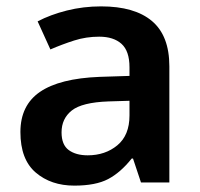

<svg xmlns="http://www.w3.org/2000/svg" viewBox="-20 -665 628 602"><path d="M297 -645Q402 -645 456.5 -599Q511 -553 511 -457V-93H422L397 -168H393Q358 -124 319 -103.5Q280 -83 213 -83Q140 -83 92 -124Q44 -165 44 -251Q44 -335 105.5 -377Q167 -419 292 -424L386 -427V-454Q386 -505 361 -527.5Q336 -550 291 -550Q250 -550 212.5 -538Q175 -526 138 -510L98 -598Q138 -619 189.5 -632Q241 -645 297 -645ZM320 -347Q237 -344 205 -318.5Q173 -293 173 -250Q173 -211 195.5 -194.5Q218 -178 255 -178Q310 -178 348 -209.5Q386 -241 386 -303V-349Z"/></svg>

Font: Noto Sans Telugu UI SemiBold
Style: Regular
Weight: 600
Designer: Jelle Bosma - Monotype Design Team
Foundry: Monotype Imaging Inc.
Version: Version 2.005; ttfautohint (v1.8.4.7-5d5b)